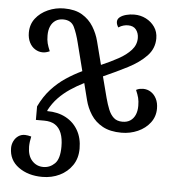

<svg xmlns="http://www.w3.org/2000/svg" viewBox="-55 -600 849 905"><g transform="rotate(5 369.5 -148.0)"><path d="M616 -203Q636 -203 652.5 -192.5Q669 -182 679 -162.5Q689 -143 689 -116Q689 -78 667 -49Q645 -20 609 -4Q573 12 532 12Q478 12 442.5 -7.5Q407 -27 386.5 -59Q366 -91 357 -127L337 -206Q303 -189 272.5 -168.5Q242 -148 217.5 -122.5Q193 -97 175 -63V-59Q225 -59 262.5 -39Q300 -19 321 17.5Q342 54 342 104Q342 150 319.5 183Q297 216 260 234Q223 252 178 252Q111 252 65.5 219Q20 186 20 129Q20 112 27.5 96.5Q35 81 48.5 71.5Q62 62 80 62Q85 62 94.5 63.5Q104 65 110 67Q107 80 105.5 92Q104 104 104 115Q104 158 125.5 181.5Q147 205 179 205Q210 205 233 182.5Q256 160 256 102Q256 64 246 38.5Q236 13 216 0Q196 -13 164 -13H125V-77Q148 -125 179 -159Q210 -193 246.5 -217.5Q283 -242 323 -261L290 -391Q279 -436 264.5 -466Q250 -496 212 -496Q191 -496 176 -486Q161 -476 153 -458Q145 -440 145 -415Q145 -393 149 -377.5Q153 -362 162 -341Q153 -337 145 -335Q137 -333 129 -333Q110 -333 93 -343.5Q76 -354 66 -374Q56 -394 56 -420Q56 -459 78 -487.5Q100 -516 136 -532Q172 -548 212 -548Q264 -548 297.5 -528Q331 -508 351 -475.5Q371 -443 380 -407L408 -298Q452 -317 488.5 -337Q525 -357 547.5 -382Q570 -407 570 -439Q570 -462 557.5 -478.5Q545 -495 519 -495Q509 -495 497.5 -492Q486 -489 474 -481Q465 -495 465 -507Q465 -520 476 -529Q487 -538 505.5 -543Q524 -548 544 -548Q574 -548 599.5 -535Q625 -522 641 -499Q657 -476 657 -445Q657 -397 623.5 -362Q590 -327 536.5 -299.5Q483 -272 422 -245L448 -145Q456 -115 465.5 -91.5Q475 -68 490.5 -54Q506 -40 532 -40Q554 -40 569 -50Q584 -60 592 -78Q600 -96 600 -121Q600 -143 596 -158.5Q592 -174 583 -195Q592 -200 600.5 -201.5Q609 -203 616 -203Z"/></g></svg>

Font: Noto Serif Georgian
Style: Regular
Weight: 400
Designer: Monotype Design Team, Akaki Razmadze
Foundry: Google LLC
Version: Version 2.002